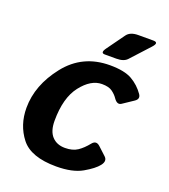

<svg xmlns="http://www.w3.org/2000/svg" viewBox="-131 -796 792 900"><g transform="rotate(20 265.0 -346.0)"><path d="M288.1 -561.5Q263.7 -561.5 284.7 -590.3L347.7 -677.7Q364.3 -700.7 404.8 -700.7H479Q509.8 -700.7 483.4 -671.9L398.9 -579.6Q382.3 -561.5 345.2 -561.5ZM28.3 -201.2Q28.3 -314.5 110.4 -418.5Q192.4 -522.5 328.6 -522.5Q401.4 -522.5 439.5 -500.5Q477.5 -478.5 502.4 -442.4Q516.6 -421.9 494.1 -406.7L440.9 -371.1Q421.9 -358.4 403.3 -385.7Q393.1 -400.9 375.5 -413.8Q357.9 -426.8 323.7 -426.8Q268.6 -426.8 220.7 -365.2Q172.9 -303.7 172.9 -189Q172.9 -137.7 196.8 -111.8Q220.7 -85.9 261.7 -85.9Q299.8 -85.9 324 -102.1Q348.1 -118.2 371.1 -147Q389.2 -169.4 410.6 -149.4L450.2 -112.8Q469.2 -95.2 449.2 -69.8Q430.2 -45.4 382.1 -17.8Q334 9.8 252.9 9.8Q126 9.8 77.1 -53Q28.3 -115.7 28.3 -201.2Z"/></g></svg>

Font: Istok
Style: Bold Italic
Weight: 700
Italic angle: -13°
Designer: Andrey V. Panov
Foundry: Andrey V. Panov
Version: Version 1.0.3